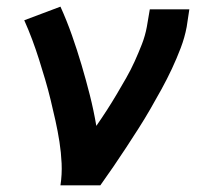

<svg xmlns="http://www.w3.org/2000/svg" viewBox="-20 -558 640 578"><path d="M162 0Q167 -33 165.5 -66Q164 -99 159 -131Q154 -163 147 -194.5Q140 -226 132.5 -257Q125 -288 116 -318.5Q107 -349 97.5 -379Q88 -409 77 -438.5Q66 -468 53 -497L162 -538Q181 -496 196.5 -452Q212 -408 225.5 -362.5Q239 -317 250.5 -271.5Q262 -226 270 -179Q286 -202 301.5 -226Q317 -250 331.5 -274.5Q346 -299 360 -323.5Q374 -348 385.5 -373.5Q397 -399 407 -424.5Q417 -450 422 -477L431 -530H550L542 -477Q536 -445 524 -413.5Q512 -382 497.5 -351Q483 -320 466.5 -290Q450 -260 433 -230.5Q416 -201 397.5 -172Q379 -143 360 -114Q341 -85 321.5 -56.5Q302 -28 282 0Z"/></svg>

Font: Iosevka Curly Extended
Style: Bold Italic
Weight: 700
Width: 7
Italic angle: -9°
Monospace: yes
Designer: Belleve Invis
Foundry: Belleve Invis
Version: Version 11.1.0; ttfautohint (v1.8.3)